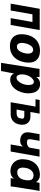

<svg xmlns="http://www.w3.org/2000/svg" viewBox="1418 -2018 784 3659"><g transform="rotate(90 1809.5 -188.0)"><path d="M147 -553H553L455.5 0H325.5L398.5 -415H252.5L179.5 0H49.5Z M631.5 -208Q631.5 -246 639 -288.5Q654.5 -376 696.8 -436.5Q739 -497 802.5 -527.8Q866 -558.5 945.5 -558.5Q1056.5 -558.5 1114.8 -502.5Q1173 -446.5 1173 -343.5Q1173 -307 1165.5 -265.5Q1149.5 -176 1107.5 -113Q1065.5 -50 1002 -17.8Q938.5 14.5 858.5 14.5Q750 14.5 690.8 -43.5Q631.5 -101.5 631.5 -208ZM997 -283Q1002 -306 1002 -328.5Q1002 -373 982.5 -400.5Q963 -428 928.5 -428Q882 -428 849.8 -382.8Q817.5 -337.5 801.5 -259Q796.5 -232.5 796.5 -213.5Q796.5 -171 814.8 -144.8Q833 -118.5 867.5 -118.5Q917 -118.5 949.2 -163Q981.5 -207.5 997 -283Z M1280.5 -469Q1284 -490 1287 -512Q1290 -534 1290.5 -549.5L1447.5 -550L1446 -489Q1474 -527.5 1506.2 -543.8Q1538.5 -560 1578.5 -560Q1643 -560 1683 -529.5Q1723 -499 1740.5 -449.8Q1758 -400.5 1758 -340.5Q1758 -300 1751 -260.5Q1740 -196.5 1708.2 -135Q1676.5 -73.5 1621.8 -32.2Q1567 9 1492.5 9Q1452 9 1423.5 -9.8Q1395 -28.5 1380.5 -64.5L1333 184H1177.5L1275.5 -440ZM1594.5 -287.5Q1599.5 -318.5 1599.5 -343.5Q1599.5 -387 1585.2 -414.2Q1571 -441.5 1540 -441.5Q1509.5 -441.5 1480 -415.8Q1450.5 -390 1429.5 -349.2Q1408.5 -308.5 1400.5 -265Q1396 -241 1396 -217.5Q1396 -171.5 1412.2 -141.5Q1428.5 -111.5 1459 -111.5Q1490.5 -111.5 1518.8 -137.5Q1547 -163.5 1567 -204.2Q1587 -245 1594.5 -287.5Z M2011 -473H1871L1885 -552H2145L2114 -376H2210.5Q2253.5 -376 2286.8 -356.8Q2320 -337.5 2338.8 -302Q2357.5 -266.5 2357.5 -219.5Q2357.5 -195 2352.5 -170Q2336.5 -86.5 2284.8 -43.2Q2233 0 2155.5 0H1927.5ZM2233.5 -176.5 2239.5 -208.5Q2241 -216 2241 -222Q2241 -243.5 2225.2 -251.8Q2209.5 -260 2175.5 -260H2093.5L2067.5 -113H2139.5Q2177 -113 2202.8 -129.8Q2228.5 -146.5 2233.5 -176.5Z M2772.5 -230Q2753 -211.5 2738.5 -201.5Q2724 -191.5 2705.8 -186.2Q2687.5 -181 2661.5 -181Q2585 -181 2542.8 -219.5Q2500.5 -258 2500.5 -325.5Q2500.5 -344.5 2504.5 -368.5L2536.5 -550H2663.5L2636 -395.5Q2632.5 -376.5 2632.5 -360Q2632.5 -332 2646 -320.5Q2659.5 -309 2690 -309Q2733 -309 2762 -326.8Q2791 -344.5 2796 -372.5L2827.5 -550H2964.5L2867.5 0H2732.5Z M3013.5 -230.5Q3013.5 -262 3019.5 -297Q3035 -390 3079.5 -448.2Q3124 -506.5 3184.2 -531.8Q3244.5 -557 3312.5 -557Q3405.5 -557 3450.5 -483.5L3463.5 -550H3619Q3614.5 -528.5 3609.2 -500.2Q3604 -472 3600 -447L3541.5 -75.5L3540 -65Q3537 -47 3535 -30.8Q3533 -14.5 3533 0H3372.5Q3374.5 -11 3386 -63.5Q3333.5 5 3243.5 5Q3181 5 3128.5 -21.5Q3076 -48 3044.8 -101Q3013.5 -154 3013.5 -230.5ZM3413 -290.5Q3416 -314 3416 -332Q3416 -391 3389.8 -413.2Q3363.5 -435.5 3322 -435.5Q3279 -435.5 3248.8 -412.8Q3218.5 -390 3201.2 -354.5Q3184 -319 3177.5 -278.5Q3173.5 -253.5 3173.5 -231.5Q3173.5 -184 3194.5 -154.5Q3215.5 -125 3264.5 -125Q3318 -125 3359.5 -163.2Q3401 -201.5 3413 -290.5Z"/></g></svg>

Font: JuliaMono Black
Style: Italic
Weight: 900
Italic angle: -9°
Monospace: yes
Designer: cormullion
Foundry: corm
Version: Version 0.057; ttfautohint (v1.8.4)